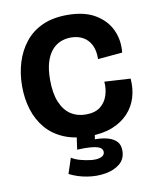

<svg xmlns="http://www.w3.org/2000/svg" viewBox="-83 -600 694 857"><g transform="rotate(-10 264.5 -171.0)"><path d="M284 14Q218 14 169.5 -6.5Q121 -27 89.5 -64Q58 -101 42.5 -150.5Q27 -200 27 -257Q27 -314 42.5 -364.5Q58 -415 89 -454Q120 -493 167.5 -514.5Q215 -536 280 -536Q358 -536 407 -506.5Q456 -477 477.5 -430Q499 -383 493 -328L382 -318Q383 -356 370 -382Q357 -408 333.5 -421Q310 -434 279 -434Q253 -434 230.5 -424.5Q208 -415 191 -394.5Q174 -374 164.5 -342Q155 -310 155 -263Q155 -203 171.5 -163Q188 -123 217.5 -103.5Q247 -84 286 -84Q328 -84 352 -103Q376 -122 385.5 -152Q395 -182 392 -214L510 -207Q514 -162 502 -122Q490 -82 461.5 -51.5Q433 -21 389 -3.5Q345 14 284 14ZM163 164 186 94Q200 104 225 111Q250 118 275 120.5Q300 123 317.5 116.5Q335 110 335 94Q335 88 331 81.5Q327 75 315 70.5Q303 66 280.5 64Q258 62 220 64L230 -8H312L306 32Q339 32 364 39Q389 46 403.5 61Q418 76 418 103Q418 140 392.5 161.5Q367 183 327 190Q287 197 243.5 190Q200 183 163 164Z"/></g></svg>

Font: Bricolage Grotesque 96pt ExtraBold 96pt SemiBold
Style: Regular
Weight: 600
Version: Version 1.001;gftools[0.9.33.dev8+g029e19f]